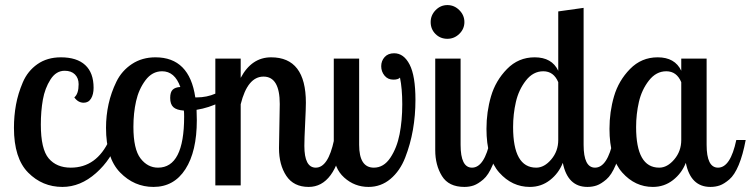

<svg xmlns="http://www.w3.org/2000/svg" viewBox="-20 -731 2960 757"><path d="M35 -227Q35 -274 43 -318Q51 -362 70 -406.5Q89 -451 127.5 -478Q166 -505 220 -505Q283 -505 316 -474.5Q349 -444 349 -385Q349 -359 339 -342.5Q329 -326 310 -326Q288 -326 273 -347Q290 -361 290 -399Q290 -423 275.5 -437.5Q261 -452 235 -452Q201 -452 179 -417.5Q157 -383 149 -338Q141 -293 141 -240Q141 -143 172 -106.5Q203 -70 259 -70Q361 -70 411 -179H445Q420 -103 358.5 -48.5Q297 6 226 6Q147 6 91 -50.5Q35 -107 35 -227Z M398 -227Q398 -275 408 -320.5Q418 -366 439 -409Q460 -452 500 -478.5Q540 -505 593 -505Q727 -505 750 -347H756Q835 -347 893 -407L908 -380Q889 -349 846.5 -327.5Q804 -306 755 -298Q755 -292 755.5 -278Q756 -264 756 -257Q756 -134 711 -64Q666 6 585 6Q509 6 453.5 -51Q398 -108 398 -227ZM506 -231Q506 -143 534 -106.5Q562 -70 603 -70Q706 -70 706 -271Q706 -287 705 -295Q676 -297 663.5 -308.5Q651 -320 651 -345Q651 -368 661 -377.5Q671 -387 691 -388Q669 -450 619 -450Q580 -450 553.5 -414.5Q527 -379 516.5 -332Q506 -285 506 -231Z M829 0V-500H929V-424Q972 -505 1049 -505Q1186 -505 1186 -326Q1186 -303 1183 -243Q1180 -183 1180 -156Q1180 -70 1225 -70Q1274 -70 1297 -179H1334Q1301 6 1197 6Q1138 6 1109 -37.5Q1080 -81 1080 -147Q1080 -159 1081.5 -233Q1083 -307 1083 -321Q1083 -429 1019 -429Q956 -429 929 -320V0Z M1296 -131V-500H1396V-160Q1396 -70 1454 -70Q1493 -70 1519 -109Q1545 -148 1555.5 -202Q1566 -256 1566 -320Q1566 -382 1557 -425Q1550 -417 1531 -417Q1509 -417 1496 -433Q1483 -449 1483 -470Q1483 -491 1496.5 -506Q1510 -521 1534 -521Q1572 -521 1595 -476.5Q1618 -432 1618 -337Q1618 -276 1608 -219Q1598 -162 1577.5 -109.5Q1557 -57 1519.5 -25.5Q1482 6 1433 6Q1378 6 1337 -31Q1296 -68 1296 -131Z M1678 -644Q1678 -671 1697.5 -691Q1717 -711 1744 -711Q1771 -711 1791 -691Q1811 -671 1811 -644Q1811 -617 1791 -597.5Q1771 -578 1744 -578Q1716 -578 1697 -597Q1678 -616 1678 -644ZM1696 -139V-500H1796V-160Q1796 -70 1841 -70Q1890 -70 1913 -179H1950Q1939 -120 1922.5 -80.5Q1906 -41 1885.5 -23.5Q1865 -6 1848 0Q1831 6 1811 6Q1749 6 1722.5 -37Q1696 -80 1696 -139Z M1898 -223Q1898 -290 1916 -351.5Q1934 -413 1979 -459Q2024 -505 2088 -505Q2156 -505 2181 -452V-686L2281 -700V-160Q2281 -70 2326 -70Q2375 -70 2398 -179H2435Q2424 -120 2407.5 -80.5Q2391 -41 2370.5 -23.5Q2350 -6 2333 0Q2316 6 2296 6Q2218 6 2199 -89Q2183 -48 2148.5 -21Q2114 6 2069 6Q1999 6 1948.5 -50.5Q1898 -107 1898 -223ZM2003 -230Q2003 -70 2094 -70Q2126 -70 2153.5 -102.5Q2181 -135 2181 -179V-407Q2163 -450 2122 -450Q2082 -450 2053.5 -413.5Q2025 -377 2014 -329Q2003 -281 2003 -230Z M2383 -223Q2383 -290 2401 -351.5Q2419 -413 2464 -459Q2509 -505 2573 -505Q2641 -505 2666 -452V-500H2766V-160Q2766 -70 2811 -70Q2860 -70 2883 -179H2920Q2909 -120 2892.5 -80.5Q2876 -41 2855.5 -23.5Q2835 -6 2818 0Q2801 6 2781 6Q2703 6 2684 -89Q2668 -48 2633.5 -21Q2599 6 2554 6Q2484 6 2433.5 -50.5Q2383 -107 2383 -223ZM2488 -230Q2488 -70 2579 -70Q2611 -70 2638.5 -102.5Q2666 -135 2666 -179V-407Q2648 -450 2607 -450Q2567 -450 2538.5 -413.5Q2510 -377 2499 -329Q2488 -281 2488 -230Z"/></svg>

Font: Lobster Two
Style: Regular
Weight: 400
Designer: Pablo Impallari
Foundry: Pablo Impallari. www.impallari.com
Version: Version 1.006